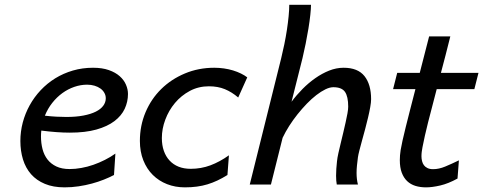

<svg xmlns="http://www.w3.org/2000/svg" viewBox="-20 -787 2061 819"><path d="M351.6 -425.8Q324.2 -425.8 297.1 -416.5Q270 -407.2 246.1 -389.9Q222.2 -372.6 202.9 -348.1Q183.6 -323.7 171.4 -293.5Q197.8 -290.5 220.5 -289.3Q243.2 -288.1 263.2 -288.1Q304.7 -288.1 336.2 -294.2Q367.7 -300.3 388.7 -310.8Q409.7 -321.3 420.4 -335.9Q431.2 -350.6 431.2 -367.7Q431.2 -380.4 425 -391.1Q418.9 -401.9 408.4 -409.4Q397.9 -417 383.3 -421.4Q368.7 -425.8 351.6 -425.8ZM466.3 -40.5Q446.8 -30.3 422.9 -20.8Q398.9 -11.2 371.8 -3.9Q344.7 3.4 315.2 7.8Q285.6 12.2 255.4 12.2Q207 12.2 171.4 -2.7Q135.7 -17.6 112.5 -43.9Q89.4 -70.3 78.1 -106.7Q66.9 -143.1 66.9 -185.5Q66.9 -225.6 77.1 -264.4Q87.4 -303.2 106.7 -338.1Q126 -373 153.6 -402.3Q181.2 -431.6 215.6 -452.9Q250 -474.1 290.8 -486.1Q331.5 -498 377 -498Q416 -498 444.3 -488Q472.7 -478 490.7 -461.9Q508.8 -445.8 517.3 -425.8Q525.9 -405.8 525.9 -386.2Q525.9 -353 512 -323Q498 -293 468 -270.3Q438 -247.6 391.1 -234.4Q344.2 -221.2 277.8 -221.2Q225.1 -221.2 156.2 -230Q154.8 -217.3 154.8 -205.1Q154.8 -176.3 161.4 -150.9Q168 -125.5 182.6 -106.7Q197.3 -87.9 220.5 -76.9Q243.7 -65.9 276.9 -65.9Q301.3 -65.9 327.1 -70.6Q353 -75.2 378.2 -84Q403.3 -92.8 427.5 -105Q451.7 -117.2 472.2 -131.8Z M950.2 -40.5Q928.2 -26.9 907.5 -17.1Q886.7 -7.3 865 -0.7Q843.3 5.9 819.6 9Q795.9 12.2 768.6 12.2Q727.5 12.2 692.6 -1.5Q657.7 -15.1 631.8 -40.8Q606 -66.4 591.3 -103.3Q576.7 -140.1 576.7 -186Q576.7 -251 600.8 -308.1Q625 -365.2 667.7 -407.2Q710.4 -449.2 768.6 -473.6Q826.7 -498 894 -498Q914.6 -498 935.1 -495.1Q955.6 -492.2 973.9 -486.6Q992.2 -481 1007.8 -473.4Q1023.4 -465.8 1034.7 -457L996.1 -371.1Q968.8 -394.5 939 -406.7Q909.2 -418.9 871.1 -418.9Q826.7 -418.9 789.8 -399.2Q752.9 -379.4 726.3 -347.7Q699.7 -315.9 685.1 -276.6Q670.4 -237.3 670.4 -198.2Q670.4 -167.5 679 -143.3Q687.5 -119.1 703.4 -102.1Q719.2 -85 741.9 -75.9Q764.6 -66.9 793.5 -66.9Q837.9 -66.9 877.7 -81.8Q917.5 -96.7 956.5 -124.5Z M1416.5 0Q1413.6 -15.1 1413.6 -37.6Q1413.6 -51.8 1414.6 -67.1Q1415.5 -82.5 1417.5 -99.1Q1418.9 -113.3 1423.3 -133.1Q1427.7 -152.8 1433.1 -175Q1438.5 -197.3 1444.1 -220.7Q1449.7 -244.1 1454.3 -265.1Q1459 -286.1 1462.2 -303.7Q1465.3 -321.3 1465.3 -332Q1465.3 -375.5 1451.4 -395.3Q1437.5 -415 1401.9 -415Q1386.7 -415 1368.2 -406Q1349.6 -397 1329.3 -381.3Q1309.1 -365.7 1288.6 -344.5Q1268.1 -323.2 1249 -299.3Q1230 -275.4 1213.6 -249.8Q1197.3 -224.1 1185.5 -199.2L1135.7 0H1045.4L1179.7 -539.6Q1186.5 -567.4 1192.9 -598.4Q1199.2 -629.4 1203.9 -659.9Q1208.5 -690.4 1211.2 -718Q1213.9 -745.6 1213.9 -766.6H1306.6Q1306.6 -750.5 1303.7 -723.6Q1300.8 -696.8 1295.7 -665.3Q1290.5 -633.8 1283.9 -600.8Q1277.3 -567.9 1270.5 -539.6L1223.6 -353Q1244.6 -381.3 1270.5 -407.5Q1296.4 -433.6 1325 -453.6Q1353.5 -473.6 1384 -485.8Q1414.6 -498 1445.8 -498Q1506.3 -498 1534.7 -462.4Q1563 -426.8 1563 -363.8Q1563 -350.6 1559.3 -330.1Q1555.7 -309.6 1550 -285.6Q1544.4 -261.7 1537.6 -236.3Q1530.8 -210.9 1524.4 -188Q1518.1 -165 1513.2 -146Q1508.3 -127 1506.8 -116.2Q1504.4 -97.7 1502.7 -81.3Q1501 -64.9 1501 -49.8Q1501 -22 1506.8 0Z M1674.3 -476.1H1770.5L1810.5 -631.8H1900.9Q1890.1 -589.4 1880.4 -550.8Q1870.6 -512.2 1860.8 -476.1H2021L2003.4 -406.7H1842.8Q1821.3 -326.2 1805.9 -264.6Q1790.5 -203.1 1782.2 -159.2Q1780.3 -149.9 1779.1 -140.1Q1777.8 -130.4 1777.8 -120.6Q1777.8 -109.9 1780.3 -99.9Q1782.7 -89.8 1788.3 -82.3Q1793.9 -74.7 1803.5 -70.1Q1813 -65.4 1827.6 -65.4Q1852.1 -65.4 1878.7 -76.4Q1905.3 -87.4 1937.5 -103L1931.6 -25.4Q1892.6 -3.9 1857.9 4.2Q1823.2 12.2 1797.4 12.2Q1772.5 12.2 1752 5.9Q1731.4 -0.5 1716.8 -14.4Q1702.1 -28.3 1693.8 -50.3Q1685.5 -72.3 1685.5 -104Q1685.5 -113.8 1686.3 -124.5Q1687 -135.3 1689 -147Q1691.4 -162.1 1697 -187.3Q1702.6 -212.4 1710.9 -245.8Q1719.2 -279.3 1729.7 -320.1Q1740.2 -360.8 1752 -406.7H1656.7Z"/></svg>

Font: Andika New Basic
Style: Italic
Weight: 400
Italic angle: -14°
Designer: Victor Gaultney, Annie Olsen, Julie Remington, Don Collingsworth, Eric Hays
Foundry: SIL International
Version: Version 5.500